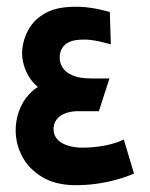

<svg xmlns="http://www.w3.org/2000/svg" viewBox="-20 -532 440 563"><path d="M305 -402 302 -497Q273 -505 246.5 -509Q220 -513 193 -512Q144 -511 113 -493.5Q82 -476 66 -449.5Q50 -423 46 -393Q43 -373 47.5 -351Q52 -329 63.5 -309.5Q75 -290 91 -277Q60 -257 43 -223Q26 -189 26 -149Q26 -110 45 -73.5Q64 -37 103.5 -13Q143 11 202 11Q233 11 262 7Q291 3 319 -4.5Q347 -12 373 -23L343 -123Q331 -117 316.5 -112.5Q302 -108 286 -105Q270 -102 253.5 -100.5Q237 -99 221 -99Q199 -99 179.5 -105Q160 -111 148.5 -123Q137 -135 137 -154Q137 -166 142.5 -176Q148 -186 157.5 -192.5Q167 -199 180.5 -202.5Q194 -206 209 -206H270L301 -302H248Q213 -302 192.5 -311Q172 -320 163.5 -334Q155 -348 155 -362Q155 -379 162 -390.5Q169 -402 181.5 -408Q194 -414 208 -415Q228 -417 244.5 -415Q261 -413 276 -409.5Q291 -406 305 -402Z"/></svg>

Font: Advent Pro
Style: Regular
Weight: 400
Designer: VivaRado, Andreas Kalpakidis
Foundry: VivaRado, Andreas Kalpakidis
Version: Version 3.000